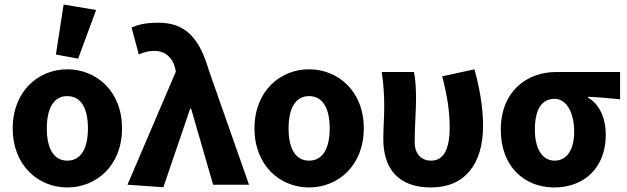

<svg xmlns="http://www.w3.org/2000/svg" viewBox="-20 -813 2761 845"><path d="M260 -793 226 -573 324 -555 403 -769ZM36 -248C36 -83 150 12 276 12C403 12 517 -83 517 -248C517 -413 403 -508 276 -508C150 -508 36 -413 36 -248ZM367 -248C367 -162 338 -106 276 -106C215 -106 186 -162 186 -248C186 -334 215 -390 276 -390C338 -390 367 -334 367 -248Z M541 0 699 11 817 -335H821L918 0H1076L899 -504C857 -649 793 -713 678 -713C619 -713 591 -705 559 -692L591 -573C613 -583 631 -589 661 -589C703 -589 739 -563 751 -512L754 -498Z M1100 -248C1100 -83 1214 12 1340 12C1467 12 1581 -83 1581 -248C1581 -413 1467 -508 1340 -508C1214 -508 1100 -413 1100 -248ZM1431 -248C1431 -162 1402 -106 1340 -106C1279 -106 1250 -162 1250 -248C1250 -334 1279 -390 1340 -390C1402 -390 1431 -334 1431 -248Z M1667 -200C1667 -75 1729 12 1877 12C2026 12 2106 -91 2106 -260C2106 -343 2090 -428 2068 -508L1926 -477C1950 -387 1959 -317 1959 -253C1959 -151 1930 -106 1877 -106C1836 -106 1805 -134 1805 -187C1805 -253 1811 -332 1811 -374C1811 -420 1809 -462 1802 -496H1660C1669 -442 1671 -383 1671 -344C1671 -296 1667 -247 1667 -200Z M2184 -242C2184 -78 2290 12 2419 12C2552 12 2646 -76 2646 -219C2646 -294 2618 -355 2568 -383V-387C2620 -385 2655 -381 2709 -376V-496H2426C2302 -496 2184 -414 2184 -242ZM2507 -234C2507 -153 2474 -106 2421 -106C2368 -106 2334 -156 2334 -242C2334 -338 2368 -378 2421 -378C2476 -378 2507 -312 2507 -234Z"/></svg>

Font: Cambridge Sans Bold
Style: Regular
Weight: 700
Version: Version 2.020;PS 002.020;hotconv 1.0.88;makeotf.lib2.5.64775